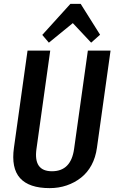

<svg xmlns="http://www.w3.org/2000/svg" viewBox="-20 -961 591 990"><path d="M236 9Q130 9 83.5 -42.5Q37 -94 52 -200L122 -700H239L168 -193Q160 -135 180 -106.5Q200 -78 248 -78Q346 -78 362 -193L433 -700H550L480 -200Q473 -149 452 -110Q431 -71 398 -45Q365 -19 324 -5Q283 9 236 9ZM198 -781 343 -941H396L496 -782L450 -741L329 -870H390L232 -741Z"/></svg>

Font: Pathway Extreme Condensed SemiBold
Style: Italic
Weight: 600
Width: 3
Italic angle: -8°
Version: Version 1.001;gftools[0.9.26]